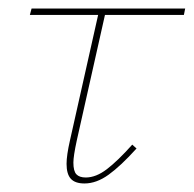

<svg xmlns="http://www.w3.org/2000/svg" viewBox="-20 -427 454 450"><path d="M160 -98Q152 -61 152 -46Q152 -26 159 -18.5Q166 -11 181 -11Q205 -11 230.5 -30.5Q256 -50 290 -88L300 -79Q263 -38 234.5 -17.5Q206 3 178 3Q156 3 146 -8Q136 -19 136 -43Q136 -63 144 -98L210 -392H50L54 -407H414L411 -392H226Z"/></svg>

Font: Ysabeau Thin
Style: Italic
Weight: 200
Italic angle: -12°
Designer: Christian Thalmann (Catharsis Fonts)
Version: Version 0.003